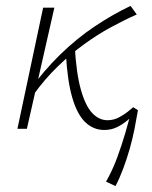

<svg xmlns="http://www.w3.org/2000/svg" viewBox="-20 -436 513 650"><path d="M93 -115 76 -125Q128 -197 184 -251.5Q240 -306 300.5 -346.5Q361 -387 422 -416L443 -387Q400 -368 355 -343.5Q310 -319 264.5 -286Q219 -253 175.5 -211Q132 -169 93 -115ZM39 0 126 -410H164L71 0ZM371 194 339 179Q361 140 376.5 98Q392 56 404 15Q416 -26 425 -63H447Q442 -33 435.5 0Q429 33 419.5 66.5Q410 100 398 132.5Q386 165 371 194ZM333 4Q296 4 268.5 -22.5Q241 -49 224.5 -106Q208 -163 203 -255L233 -281Q238 -189 253.5 -133.5Q269 -78 292 -53.5Q315 -29 344 -29Q364 -29 381.5 -38Q399 -47 411.5 -57Q424 -67 431 -73L447 -63Q430 -44 412 -29Q394 -14 375 -5Q356 4 333 4Z"/></svg>

Font: Ysabeau Infant ExtraLight
Style: Italic
Weight: 250
Italic angle: -12°
Designer: Christian Thalmann (Catharsis Fonts)
Version: Version 2.001;gftools[0.9.30]; featfreeze: ss01,ss02,lnum